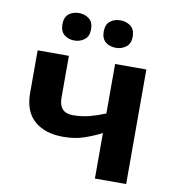

<svg xmlns="http://www.w3.org/2000/svg" viewBox="-83 -826 823 901"><g transform="rotate(10 328.0 -376.0)"><path d="M209 -545.9V-346.2Q209 -274.9 274.9 -274.9Q317.9 -274.9 354.7 -284.7Q391.6 -294.4 429.2 -310.1V-545.9H578.1V0H429.2V-216.8Q393.6 -198.2 348.9 -182.6Q304.2 -167 247.1 -167Q161.6 -167 110.8 -210.7Q60.1 -254.4 60.1 -342.8V-545.9ZM153.3 -686Q153.3 -720.7 173.1 -736.3Q192.9 -752 221.2 -752Q249 -752 269.5 -736.3Q290 -720.7 290 -686Q290 -653.3 269.5 -637.2Q249 -621.1 221.2 -621.1Q192.9 -621.1 173.1 -637.2Q153.3 -653.3 153.3 -686ZM350.1 -686Q350.1 -720.7 369.9 -736.3Q389.6 -752 418.9 -752Q446.8 -752 467.5 -736.3Q488.3 -720.7 488.3 -686Q488.3 -653.3 467.5 -637.2Q446.8 -621.1 418.9 -621.1Q389.6 -621.1 369.9 -637.2Q350.1 -653.3 350.1 -686Z"/></g></svg>

Font: Open Sans
Style: Bold
Weight: 700
Designer: Monotype Design Team
Foundry: Monotype Imaging Inc.
Version: Version 3.000; ttfautohint (v1.8.4)